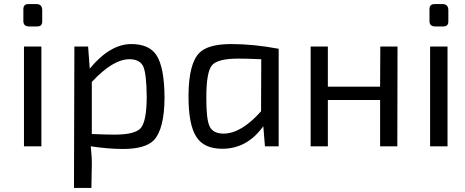

<svg xmlns="http://www.w3.org/2000/svg" viewBox="-20 -714 2271 937"><path d="M158 -694Q185 -694 186 -666V-609Q186 -585 162 -585H122Q93 -585 94 -613V-669Q94 -694 118 -694ZM97 0V-487H182V0Z M418 -379Q517 -499 621 -499Q708 -499 744 -444Q782 -385 783 -238Q782 -84 731 -30Q689 13 580 13Q509 13 423 0Q429 58 428 93L426 203H341L343 -487H410ZM428 -60Q501 -57 539 -57Q639 -57 667 -89Q696 -123 696 -244Q695 -354 679 -390Q662 -425 612 -425Q531 -425 428 -314Z M1273 0 1265 -98Q1186 12 1065 12Q976 12 939 -45Q899 -105 900 -249Q901 -404 953 -456Q995 -499 1109 -499Q1217 -499 1340 -476V0ZM1255 -425Q1181 -428 1144 -428Q1043 -428 1015 -396Q987 -363 987 -242Q986 -133 1003 -97Q1020 -62 1071 -62Q1157 -62 1254 -171Z M1919 0H1835V-226H1580V0H1496V-487H1580V-291H1835L1836 -487H1920Z M2140 -694Q2167 -694 2168 -666V-609Q2168 -585 2144 -585H2104Q2075 -585 2076 -613V-669Q2076 -694 2100 -694ZM2079 0V-487H2164V0Z"/></svg>

Font: Taylor Sans
Style: Regular
Weight: 400
Italic angle: -8°
Designer: Natanael Gama
Version: Version 1.001 September 8, 2015